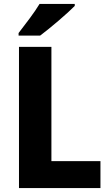

<svg xmlns="http://www.w3.org/2000/svg" viewBox="-20 -951 555 971"><path d="M358 -921V-931H180C153 -886 107 -827 74 -784V-771H183C234 -809 322 -884 358 -921ZM76 0H488V-136H240V-714H76Z"/></svg>

Font: Noto Sans Myanmar SemiCondensed ExtraBold
Style: Regular
Weight: 800
Width: 4
Designer: Monotype Design Team
Foundry: Monotype Imaging Inc.
Version: Version 2.107